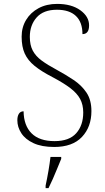

<svg xmlns="http://www.w3.org/2000/svg" viewBox="-20 -744 541 985"><path d="M258 10Q194 10 152 -9.5Q110 -29 89.5 -60.5Q69 -92 69 -127Q69 -148 77 -160.5Q85 -173 101 -173Q102 -100 142 -60Q182 -20 260 -20Q335 -20 371 -60.5Q407 -101 407 -167Q407 -207 391 -236.5Q375 -266 340 -292.5Q305 -319 248 -349Q192 -378 157.5 -406Q123 -434 107 -469Q91 -504 91 -556Q91 -604 114 -642Q137 -680 178 -702Q219 -724 273 -724Q347 -724 392 -691.5Q437 -659 437 -614Q437 -569 403 -569Q403 -630 369.5 -662Q336 -694 272 -694Q203 -694 168 -654.5Q133 -615 133 -555Q133 -513 148 -484.5Q163 -456 193.5 -433.5Q224 -411 269 -387Q317 -361 358 -333.5Q399 -306 424 -268.5Q449 -231 449 -174Q449 -93 400.5 -41.5Q352 10 258 10ZM214 208Q222 171 228.5 133Q235 95 239 61H294V71Q285 92 274 119.5Q263 147 251 174Q239 201 229 221H214Z"/></svg>

Font: Noto Serif Tamil ExtraLight
Style: Italic
Weight: 200
Italic angle: -12°
Designer: Indian Type Foundry, Tom Grace, and the Monotype Design Team
Foundry: Monotype Imaging Inc.
Version: Version 2.003; ttfautohint (v1.8.4.7-5d5b)